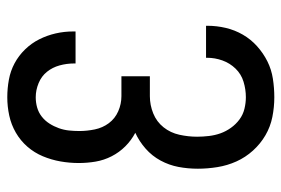

<svg xmlns="http://www.w3.org/2000/svg" viewBox="-146 -638 791 540"><g transform="rotate(-90 250.0 -367.5)"><path d="M247 8Q219 8 191.5 2.5Q164 -3 140 -17Q116 -31 97 -52Q78 -73 66.5 -98.5Q55 -124 50.5 -152Q46 -180 46 -207Q46 -235 51 -261.5Q56 -288 69 -312Q82 -336 102.5 -354Q123 -372 147 -383Q126 -394 109 -411Q92 -428 81 -449.5Q70 -471 66 -494.5Q62 -518 62 -542Q62 -568 66.5 -593.5Q71 -619 81 -643Q91 -667 108 -686.5Q125 -706 147.5 -719Q170 -732 195.5 -737.5Q221 -743 247 -743Q272 -743 296.5 -738.5Q321 -734 342.5 -722.5Q364 -711 381.5 -693Q399 -675 410 -653Q421 -631 426.5 -607Q432 -583 432 -558V-551H342V-555Q342 -576 336.5 -596Q331 -616 318.5 -631.5Q306 -647 286.5 -655Q267 -663 247 -663Q232 -663 218 -659Q204 -655 192.5 -646Q181 -637 173 -624.5Q165 -612 160 -598Q155 -584 153.5 -569.5Q152 -555 152 -540Q152 -519 156.5 -497Q161 -475 174 -457.5Q187 -440 207.5 -431Q228 -422 250 -422H306V-342H250Q225 -342 201.5 -332.5Q178 -323 162.5 -303.5Q147 -284 141.5 -259Q136 -234 136 -209Q136 -193 138 -176Q140 -159 145.5 -143.5Q151 -128 161 -114Q171 -100 184.5 -90Q198 -80 214.5 -76Q231 -72 247 -72Q269 -72 290.5 -78.5Q312 -85 327.5 -101Q343 -117 350.5 -138Q358 -159 358 -181V-184H448V-180Q448 -154 442 -128.5Q436 -103 423 -80.5Q410 -58 390.5 -40.5Q371 -23 348 -11.5Q325 0 299 4Q273 8 247 8Z"/></g></svg>

Font: Iosevka Bendy Medium
Style: Regular
Weight: 500
Monospace: yes
Designer: Belleve Invis
Foundry: Belleve Invis
Version: Version 30.1.2